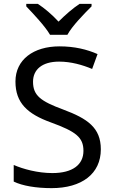

<svg xmlns="http://www.w3.org/2000/svg" viewBox="-20 -964 589 994"><path d="M239 -784H329C353 -829 416 -893 454 -931V-944H392C357 -921 319 -888 283 -852C250 -888 211 -921 176 -944H116V-931C152 -893 213 -829 239 -784ZM502 -191C502 -303 433 -350 307 -397C191 -440 151 -469 151 -541C151 -603 197 -645 286 -645C348 -645 407 -628 457 -607L485 -684C431 -708 366 -724 288 -724C153 -724 60 -655 60 -542C60 -431 122 -374 244 -330C373 -283 412 -253 412 -183C412 -112 357 -68 251 -68C175 -68 99 -89 51 -110V-24C96 -2 167 10 247 10C403 10 502 -64 502 -191Z"/></svg>

Font: Noto Sans Mro
Style: Regular
Weight: 400
Designer: Monotype Design Team
Foundry: Monotype Imaging Inc.
Version: Version 2.001